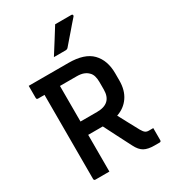

<svg xmlns="http://www.w3.org/2000/svg" viewBox="-223 -1059 1047 1173"><g transform="rotate(-30 300.0 -472.5)"><path d="M195 0H97Q86 0 86 -11V-604H41Q30 -604 30 -615V-700H310Q423 -700 474.5 -647Q526 -594 526 -502V-451Q526 -383 494.5 -337Q463 -291 407 -272Q426 -236 445 -201Q464 -166 484 -129Q495 -110 504.5 -103Q514 -96 528 -96H560V-11Q560 0 549 0H513Q468 0 441.5 -14.5Q415 -29 395 -69Q370 -117 346 -164.5Q322 -212 298 -259H195ZM312 -604H195V-353H312Q416 -353 416 -451V-505Q416 -528 410.5 -546.5Q405 -565 392 -577Q379 -590 360 -597Q341 -604 312 -604ZM358 -945H473Q479 -945 481 -940Q483 -935 479 -930Q460 -909 446.5 -893Q433 -877 420 -862Q407 -847 390.5 -828Q374 -809 350 -781Q344 -775 334 -775H251Q280 -820 304.5 -859.5Q329 -899 358 -945Z"/></g></svg>

Font: Recursive Sn Lnr St Med
Style: Regular
Weight: 500
Version: Version 1.085;hotconv 1.1.0;makeotfexe 2.6.0; ttfautohint (v